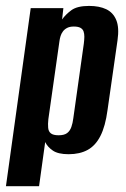

<svg xmlns="http://www.w3.org/2000/svg" viewBox="-33 -523 433 659"><path d="M-12.6 116 72.4 -495H184.5L180.1 -456.2Q191.8 -473 211.9 -487.9Q232 -502.7 272.8 -502.7Q307.6 -502.7 331.5 -491.4Q355.4 -480 366 -454.3Q376.7 -428.5 370.4 -385L336 -144.8Q328.6 -89.6 311.7 -56.4Q294.7 -23.1 267.7 -8.4Q240.7 6.3 202.5 6.3Q166.5 6.3 148.3 -6.2Q130.1 -18.7 122.1 -35.4L101.1 116ZM168 -58.7Q187.3 -58.7 197.2 -66.1Q207.1 -73.5 211.9 -87.1Q216.6 -100.6 218.6 -117L254.7 -373.2Q256.3 -386 256.5 -396.6Q256.6 -407.2 253.8 -415.2Q251 -423.1 243.1 -427.5Q235.2 -431.9 220.4 -431.9Q206.2 -431.9 197.2 -427.1Q188.1 -422.3 182.8 -414.9Q177.4 -407.6 174.8 -399Q172.2 -390.4 171.2 -382.7L133 -114.1Q131.1 -97.4 132.3 -84.5Q133.4 -71.6 141.7 -65.2Q150 -58.7 168 -58.7Z"/></svg>

Font: Alumni Sans SC Thin
Style: Italic
Weight: 100
Italic angle: -8°
Designer: Robert E. Leuschke
Foundry: Robert E. Leuschke
Version: Version 1.016